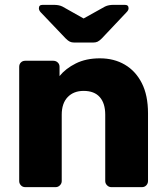

<svg xmlns="http://www.w3.org/2000/svg" viewBox="-20 -770 683 790"><path d="M84 0Q73 0 66 -7.5Q59 -15 59 -25V-495Q59 -506 66 -513Q73 -520 84 -520H199Q210 -520 217.5 -513Q225 -506 225 -495V-457Q250 -488 292 -509Q334 -530 391 -530Q449 -530 493.5 -504Q538 -478 563.5 -428Q589 -378 589 -304V-25Q589 -15 582 -7.5Q575 0 564 0H438Q428 0 420.5 -7.5Q413 -15 413 -25V-298Q413 -345 390.5 -370.5Q368 -396 324 -396Q283 -396 258.5 -370.5Q234 -345 234 -298V-25Q234 -15 226.5 -7.5Q219 0 209 0ZM285 -595Q275 -595 267.5 -598.5Q260 -602 250 -612L147 -720Q140 -728 140 -736Q140 -750 155 -750H202Q211 -750 220 -748.5Q229 -747 237 -743L324 -694L412 -743Q420 -747 429 -748.5Q438 -750 446 -750H494Q509 -750 509 -736Q509 -728 501 -720L399 -612Q389 -602 381.5 -598.5Q374 -595 364 -595Z"/></svg>

Font: DVN-Rubik
Style: Bold
Weight: 700
Designer: Hubert and Fischer
Foundry: Hubert & Fischer
Version: Version 2.102